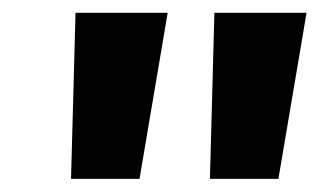

<svg xmlns="http://www.w3.org/2000/svg" viewBox="-20 -712 499 300"><path d="M308 -432.5 315 -692H459L415 -432.5ZM91 -432.5 98 -692H242L198 -432.5Z"/></svg>

Font: Karla ExtraBold
Style: Italic
Weight: 800
Italic angle: -8°
Designer: Jonathan Pinhorn
Version: Version 2.004;gftools[0.9.33]